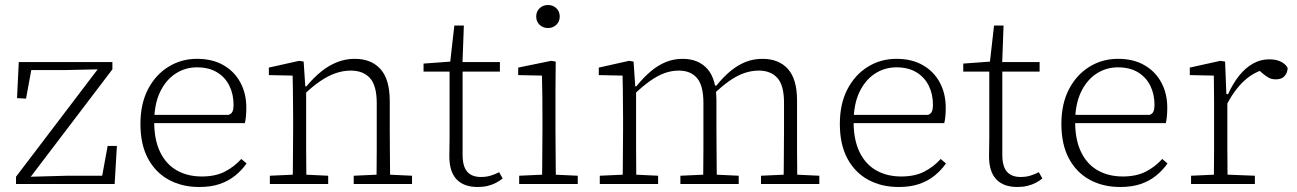

<svg xmlns="http://www.w3.org/2000/svg" viewBox="-20 -735 5181 767"><path d="M44 0V-29L377 -467L374 -445L370 -458L234 -455H87L109 -477L84 -341L48 -343L55 -487H429V-458L96 -20L103 -48V-29L248 -33H406L384 -10L410 -152H447L438 0Z M776 12Q707 12 654 -17Q601 -46 571 -102Q541 -158 541 -240Q541 -320 571 -378Q601 -436 652.5 -468Q704 -500 767 -500Q829 -500 873 -474.5Q917 -449 940.5 -405Q964 -361 964 -305Q964 -286 962.5 -270Q961 -254 958 -243H574V-276H893Q905 -280 909 -290Q913 -300 913 -316Q913 -359 896 -393Q879 -427 846.5 -446.5Q814 -466 767 -466Q719 -466 680 -440Q641 -414 618.5 -365.5Q596 -317 596 -248Q596 -176 620 -127Q644 -78 687 -54Q730 -30 786 -30Q840 -30 877.5 -49Q915 -68 944 -100L965 -82Q946 -55 919.5 -33.5Q893 -12 858 0Q823 12 776 12Z M1058 0V-33L1168 -38H1186L1291 -33V0ZM1149 0Q1150 -30 1150 -67Q1150 -104 1150.5 -143Q1151 -182 1151 -215V-266Q1151 -297 1150.5 -325Q1150 -353 1150 -380.5Q1150 -408 1149 -433L1054 -435V-465L1175 -492L1193 -489L1200 -384H1203V-215Q1203 -182 1203 -143Q1203 -104 1203.5 -67Q1204 -30 1204 0ZM1393 0V-33L1502 -38H1520L1626 -33V0ZM1484 0Q1484 -30 1484.5 -67Q1485 -104 1485 -142.5Q1485 -181 1485 -215V-323Q1485 -393 1458 -423Q1431 -453 1381 -453Q1352 -453 1322 -443Q1292 -433 1259.5 -411Q1227 -389 1191 -354L1186 -390H1204Q1233 -425 1263.5 -449.5Q1294 -474 1327.5 -487Q1361 -500 1397 -500Q1463 -500 1500 -459Q1537 -418 1537 -331V-215Q1537 -181 1537.5 -142.5Q1538 -104 1538 -67Q1538 -30 1539 0Z M1804 -449V-487H1977V-449ZM1888 12Q1833 12 1804 -18.5Q1775 -49 1775 -111Q1775 -130 1775.5 -148Q1776 -166 1776 -187V-449H1672V-481L1795 -490L1777 -474L1795 -633H1833L1827 -469L1828 -460V-117Q1828 -70 1846.5 -49Q1865 -28 1901 -28Q1923 -28 1940.5 -33.5Q1958 -39 1974 -47L1988 -22Q1977 -13 1962 -5Q1947 3 1928.5 7.5Q1910 12 1888 12Z M2054 0V-33L2164 -38H2182L2288 -33V0ZM2145 0Q2146 -30 2146 -67Q2146 -104 2146.5 -143Q2147 -182 2147 -215V-266Q2147 -311 2146.5 -352.5Q2146 -394 2145 -433L2050 -435V-465L2182 -492L2200 -489L2199 -375V-215Q2199 -182 2199.5 -143Q2200 -104 2200 -67Q2200 -30 2201 0ZM2169 -623Q2149 -623 2135.5 -636Q2122 -649 2122 -669Q2122 -689 2135.5 -702Q2149 -715 2169 -715Q2189 -715 2202.5 -702Q2216 -689 2216 -669Q2216 -649 2202.5 -636Q2189 -623 2169 -623Z M2376 0V-33L2486 -38H2504L2609 -33V0ZM2467 0Q2468 -30 2468 -67Q2468 -104 2468.5 -143Q2469 -182 2469 -215V-266Q2469 -297 2468.5 -325Q2468 -353 2468 -380.5Q2468 -408 2467 -433L2372 -435V-465L2493 -492L2511 -489L2518 -385L2521 -384V-215Q2521 -182 2521 -143Q2521 -104 2521.5 -67Q2522 -30 2522 0ZM2698 0V-33L2807 -38H2825L2931 -33V0ZM2789 0Q2789 -30 2789.5 -67Q2790 -104 2790 -142.5Q2790 -181 2790 -215V-324Q2790 -393 2764.5 -423Q2739 -453 2692 -453Q2663 -453 2635 -443Q2607 -433 2576 -411Q2545 -389 2509 -354L2504 -390H2522Q2550 -425 2579 -449.5Q2608 -474 2639.5 -487Q2671 -500 2707 -500Q2770 -500 2806 -459.5Q2842 -419 2842 -332V-215Q2842 -181 2842.5 -142.5Q2843 -104 2843 -67Q2843 -30 2844 0ZM3020 0V-33L3129 -38H3147L3253 -33V0ZM3110 0Q3111 -30 3111 -67Q3111 -104 3111.5 -142.5Q3112 -181 3112 -215V-325Q3112 -394 3085.5 -423.5Q3059 -453 3011 -453Q2983 -453 2954.5 -443.5Q2926 -434 2895.5 -413Q2865 -392 2830 -358L2824 -393H2842Q2869 -427 2898 -451Q2927 -475 2958.5 -487.5Q2990 -500 3026 -500Q3091 -500 3127.5 -459.5Q3164 -419 3164 -334V-215Q3164 -181 3164 -142.5Q3164 -104 3164.5 -67Q3165 -30 3165 0Z M3570 12Q3501 12 3448 -17Q3395 -46 3365 -102Q3335 -158 3335 -240Q3335 -320 3365 -378Q3395 -436 3446.5 -468Q3498 -500 3561 -500Q3623 -500 3667 -474.5Q3711 -449 3734.5 -405Q3758 -361 3758 -305Q3758 -286 3756.5 -270Q3755 -254 3752 -243H3368V-276H3687Q3699 -280 3703 -290Q3707 -300 3707 -316Q3707 -359 3690 -393Q3673 -427 3640.5 -446.5Q3608 -466 3561 -466Q3513 -466 3474 -440Q3435 -414 3412.5 -365.5Q3390 -317 3390 -248Q3390 -176 3414 -127Q3438 -78 3481 -54Q3524 -30 3580 -30Q3634 -30 3671.5 -49Q3709 -68 3738 -100L3759 -82Q3740 -55 3713.5 -33.5Q3687 -12 3652 0Q3617 12 3570 12Z M3960 -449V-487H4133V-449ZM4044 12Q3989 12 3960 -18.5Q3931 -49 3931 -111Q3931 -130 3931.5 -148Q3932 -166 3932 -187V-449H3828V-481L3951 -490L3933 -474L3951 -633H3989L3983 -469L3984 -460V-117Q3984 -70 4002.5 -49Q4021 -28 4057 -28Q4079 -28 4096.5 -33.5Q4114 -39 4130 -47L4144 -22Q4133 -13 4118 -5Q4103 3 4084.5 7.5Q4066 12 4044 12Z M4455 12Q4386 12 4333 -17Q4280 -46 4250 -102Q4220 -158 4220 -240Q4220 -320 4250 -378Q4280 -436 4331.5 -468Q4383 -500 4446 -500Q4508 -500 4552 -474.5Q4596 -449 4619.5 -405Q4643 -361 4643 -305Q4643 -286 4641.5 -270Q4640 -254 4637 -243H4253V-276H4572Q4584 -280 4588 -290Q4592 -300 4592 -316Q4592 -359 4575 -393Q4558 -427 4525.5 -446.5Q4493 -466 4446 -466Q4398 -466 4359 -440Q4320 -414 4297.5 -365.5Q4275 -317 4275 -248Q4275 -176 4299 -127Q4323 -78 4366 -54Q4409 -30 4465 -30Q4519 -30 4556.5 -49Q4594 -68 4623 -100L4644 -82Q4625 -55 4598.5 -33.5Q4572 -12 4537 0Q4502 12 4455 12Z M4738 0V-33L4848 -38H4866L4993 -33V0ZM4829 0Q4829 -30 4829.5 -67Q4830 -104 4830 -143Q4830 -182 4830 -215V-266Q4830 -297 4830 -325Q4830 -353 4829.5 -380.5Q4829 -408 4829 -433L4733 -435V-465L4855 -492L4874 -489L4879 -360L4883 -359V-215Q4883 -182 4883 -143Q4883 -104 4883.5 -67Q4884 -30 4884 0ZM4876 -308 4870 -359H4886Q4905 -401 4929.5 -432Q4954 -463 4984.5 -480.5Q5015 -498 5050 -498Q5080 -498 5099 -487.5Q5118 -477 5124 -463Q5123 -444 5111.5 -431Q5100 -418 5077 -418Q5059 -418 5046.5 -425.5Q5034 -433 5020 -445L5000 -463L5047 -462Q4992 -451 4950 -412Q4908 -373 4876 -308Z"/></svg>

Font: Source Serif 4 Light
Style: Regular
Weight: 300
Designer: Frank Grießhammer
Foundry: Adobe Systems Incorporated
Version: Version 4.004;hotconv 1.0.116;makeotfexe 2.5.65601